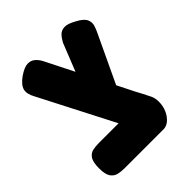

<svg xmlns="http://www.w3.org/2000/svg" viewBox="-173 -696 809 809"><g transform="rotate(-45 231.5 -291.5)"><path d="M326 9 238 -103 48 -472Q30 -504 36 -526Q42 -548 73 -570Q104 -591 123.5 -591.5Q143 -592 156.5 -580.5Q170 -569 179 -551L363 -185Q371 -171 377.5 -158Q384 -145 390 -133Q402 -113 402 -87.5Q402 -62 392.5 -40Q383 -18 366 -3.5Q349 11 326 9ZM101 9Q82 9 64.5 5Q47 1 36 -15Q25 -31 25 -67Q25 -104 36 -120Q47 -136 64 -139.5Q81 -143 101 -143H329L336 9ZM288 -188 187 -285 292 -549Q301 -566 312.5 -578Q324 -590 343 -591Q362 -592 394 -574Q426 -557 433.5 -539.5Q441 -522 435.5 -505Q430 -488 421 -470Z"/></g></svg>

Font: Fredoka Condensed SemiBold
Style: Regular
Weight: 600
Width: 3
Designer: Ben Nathan
Foundry: Milena B. Brandão, Ben Nathan
Version: Version 2.001